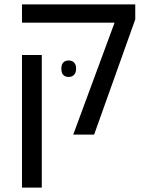

<svg xmlns="http://www.w3.org/2000/svg" viewBox="-20 -612 670 873"><path d="M313 0 501 -509H80V-592H595V-524L408 0ZM80 241V-362H170V241ZM259 -300Q259 -319 268 -328Q277 -337 292 -337Q307 -337 316.5 -328Q326 -319 326 -300Q326 -281 316.5 -271.5Q307 -262 292 -262Q277 -262 268 -271Q259 -280 259 -300Z"/></svg>

Font: Noto Sans Hebrew
Style: Regular
Weight: 400
Designer: Monotype Design Team
Foundry: Monotype Imaging Inc.
Version: Version 2.003